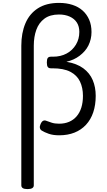

<svg xmlns="http://www.w3.org/2000/svg" viewBox="-20 -914 740 1324"><path d="M170 390Q148 390 137.5 383.5Q127 377 127 364V-599Q127 -686 155 -752.5Q183 -819 241 -856.5Q299 -894 387 -894Q438 -894 479.5 -880.5Q521 -867 550 -841Q579 -815 595 -778Q611 -741 611 -693Q611 -668 605.5 -644.5Q600 -621 589.5 -600Q579 -579 563.5 -561.5Q548 -544 529 -529.5Q510 -515 487 -504.5Q464 -494 438 -488Q510 -476 554.5 -443Q599 -410 619.5 -361.5Q640 -313 640 -253Q640 -190 623 -139.5Q606 -89 573 -53.5Q540 -18 493.5 0.5Q447 19 388 19Q346 19 316 8.5Q286 -2 267 -14Q257 -21 255 -32.5Q253 -44 260 -59Q268 -77 278.5 -81.5Q289 -86 302 -80Q316 -75 336.5 -68Q357 -61 388 -61Q426 -61 456.5 -74Q487 -87 508.5 -112Q530 -137 541 -172.5Q552 -208 552 -253Q552 -309 531.5 -352Q511 -395 465 -419Q419 -443 341 -443H331Q316 -443 309.5 -452Q303 -461 303 -483Q303 -506 309.5 -514.5Q316 -523 331 -523H345Q372 -523 395.5 -528.5Q419 -534 439.5 -545Q460 -556 476 -571.5Q492 -587 503.5 -606Q515 -625 521 -647Q527 -669 527 -694Q527 -732 510 -758.5Q493 -785 461 -799.5Q429 -814 387 -814Q325 -814 286.5 -785.5Q248 -757 230.5 -708.5Q213 -660 213 -599V364Q213 377 202 383.5Q191 390 170 390Z"/></svg>

Font: Playwrite IT Moderna
Style: Regular
Weight: 400
Designer: Veronika Burian, José Scaglione
Foundry: TypeTogether
Version: Version 1.002